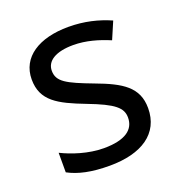

<svg xmlns="http://www.w3.org/2000/svg" viewBox="-106 -637 692 738"><g transform="rotate(-20 239.5 -268.0)"><path d="M434 -148C434 -234 375 -269 273 -307C170 -346 135 -364 135 -409C135 -449 174 -474 246 -474C298 -474 348 -459 393 -440L423 -510C373 -532 317 -546 252 -546C132 -546 51 -495 51 -404C51 -316 113 -284 217 -244C322 -204 349 -180 349 -140C349 -92 311 -61 222 -61C159 -61 94 -83 52 -104V-24C93 -2 145 10 220 10C351 10 434 -44 434 -148Z"/></g></svg>

Font: Noto Sans Miao
Style: Regular
Weight: 400
Designer: Monotype Design Team
Foundry: Monotype Imaging Inc.
Version: Version 2.003